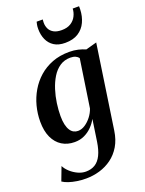

<svg xmlns="http://www.w3.org/2000/svg" viewBox="-186 -871 912 1208"><g transform="rotate(-20 270.0 -267.0)"><path d="M442.5 27.5Q434 86 408.8 128.2Q383.5 170.5 346.5 197.5Q309.5 224.5 265.2 237.5Q221 250.5 174 250.5Q142.5 250.5 113.5 246Q84.5 241.5 60.2 233.5Q36 225.5 20 214.5L54.5 123.5Q65.5 145.5 87 165Q108.5 184.5 135 196.8Q161.5 209 188 209Q223.5 209 249.5 193Q275.5 177 292.2 143Q309 109 317 56L338.5 -89Q325 -63.5 303 -40.8Q281 -18 251.5 -3.8Q222 10.5 185.5 10.5Q137 10.5 100.8 -12Q64.5 -34.5 44.2 -78Q24 -121.5 24 -184.5Q24 -237 37.2 -288Q50.5 -339 76.8 -383.5Q103 -428 141.5 -462Q180 -496 230.8 -515.5Q281.5 -535 344.5 -535Q377 -535 404 -528.5Q431 -522 452 -512.5L525.5 -532.5ZM394.5 -475.5Q387.5 -485.5 373.8 -492Q360 -498.5 339 -498.5Q299 -498.5 268.5 -478Q238 -457.5 216.8 -422.8Q195.5 -388 182 -345.5Q168.5 -303 162.2 -258.5Q156 -214 156 -174.5Q156 -140.5 161.5 -116.8Q167 -93 176.8 -77.8Q186.5 -62.5 199.8 -55.5Q213 -48.5 228.5 -48.5Q253 -48.5 276.5 -64Q300 -79.5 318.8 -104Q337.5 -128.5 346.5 -155.5ZM343 -596.5Q297.5 -596.5 268.5 -615.2Q239.5 -634 225.5 -665.8Q211.5 -697.5 211.5 -736Q211.5 -754 213.8 -764.8Q216 -775.5 218 -783.5H259Q259 -780 258.2 -775Q257.5 -770 257.5 -761.5Q257.5 -740 266.5 -721.2Q275.5 -702.5 295.8 -691Q316 -679.5 349 -679.5Q386 -679.5 410 -694.5Q434 -709.5 446.2 -733.5Q458.5 -757.5 459.5 -783.5H502Q502 -779.5 502 -774.8Q502 -770 502 -762.5Q500.5 -716.5 483 -678.8Q465.5 -641 431 -618.8Q396.5 -596.5 343 -596.5Z"/></g></svg>

Font: Merriweather 96pt SemiBold
Style: Italic
Weight: 600
Italic angle: -7.8°
Version: Version 2.101